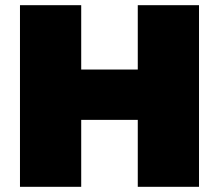

<svg xmlns="http://www.w3.org/2000/svg" viewBox="-20 -720 844 740"><path d="M747 -700V0H511V-258H293V0H57V-700H293V-452H511V-700Z"/></svg>

Font: AtCorfu Sans
Style: AtCorfu Sans Black
Weight: 900
Designer: Kostas Teopoulos
Foundry: Kostas Teopoulos
Version: Version 1.00 July 8, 2025, initial release